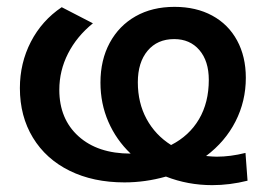

<svg xmlns="http://www.w3.org/2000/svg" viewBox="-20 -523 793 560"><path d="M599 17Q528 17 464 -8Q404 9 343 9Q252 9 183 -25Q114 -59 76 -121.5Q38 -184 38 -266Q38 -339 70 -401Q102 -463 160 -502L251 -455Q204 -417 178.5 -367Q153 -317 153 -261Q153 -176 209 -125.5Q265 -75 361 -75Q319 -115 296 -168Q273 -221 273 -282Q273 -348 300 -398Q327 -448 375.5 -475.5Q424 -503 489 -503Q552 -503 599 -477.5Q646 -452 671.5 -405Q697 -358 697 -296Q697 -228 667 -169Q637 -110 581 -68Q602 -66 612 -66Q652 -66 696 -77L702 4Q650 17 599 17ZM382 -283Q382 -223 407.5 -176Q433 -129 479 -100Q532 -127 560.5 -175.5Q589 -224 589 -290Q589 -345 561.5 -377Q534 -409 488 -409Q439 -409 410.5 -375Q382 -341 382 -283Z"/></svg>

Font: Montserrat Ace
Style: Bold
Weight: 600
Designer: Julieta Ulanovsky
Foundry: Julieta Ulanovsky
Version: Version 1